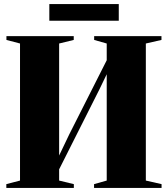

<svg xmlns="http://www.w3.org/2000/svg" viewBox="-20 -920 822 940"><path d="M11 0V-18.5L78 -36V-707L11.5 -724.5V-743H341V-724.5L269.5 -707V-158.5L319 -262L502.5 -625V-707L441 -724.5V-743H770.5V-724.5L694 -707V-36L771 -18.5V0H440.5V-18.5L502.5 -36V-556.5L466.5 -482L269.5 -91V-36L341.5 -18.5V0ZM561.5 -900V-818.5H221.5V-900Z"/></svg>

Font: Merriweather 144pt Black
Style: Regular
Weight: 900
Version: Version 2.100